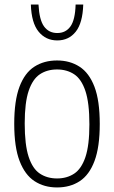

<svg xmlns="http://www.w3.org/2000/svg" viewBox="-20 -814 500 843"><path d="M230.5 9Q174 9 131.8 -18.5Q89.5 -46 66 -107.2Q42.5 -168.5 42.5 -270Q42.5 -372 65.5 -433Q88.5 -494 130.8 -521.2Q173 -548.5 230.5 -548.5Q287 -548.5 329.2 -521.2Q371.5 -494 394.8 -433Q418 -372 418 -270Q418 -168.5 395 -107.2Q372 -46 330 -18.5Q288 9 230.5 9ZM230.5 -30.5Q273.5 -30.5 305.5 -51.5Q337.5 -72.5 355 -124.2Q372.5 -176 372.5 -268Q372.5 -362 355 -414.5Q337.5 -467 305.5 -488Q273.5 -509 230.5 -509Q187 -509 155.2 -488Q123.5 -467 106 -415.5Q88.5 -364 88.5 -272Q88.5 -178 105.8 -125.5Q123 -73 155 -51.8Q187 -30.5 230.5 -30.5ZM231.5 -636.5Q181 -636.5 149.5 -675Q118 -713.5 115.5 -794H149Q152.5 -726.5 173.5 -697.8Q194.5 -669 231.5 -669Q268.5 -669 289.2 -697.8Q310 -726.5 312 -794H345.5Q343 -713 312.5 -674.8Q282 -636.5 231.5 -636.5Z"/></svg>

Font: Encode Sans Condensed Condensed ExtraLight
Style: Regular
Weight: 200
Width: 3
Designer: Multiple Designers
Foundry: Impallari Type
Version: Version 3.000; ttfautohint (v1.8.3) -l 8 -r 50 -G 200 -x 14 